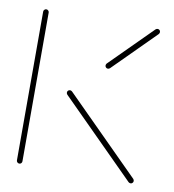

<svg xmlns="http://www.w3.org/2000/svg" viewBox="-65 -577 576 635"><g transform="rotate(10 223.0 -259.5)"><path d="M40.7 -0.4Q37 -0.4 34.3 -3.1Q31.5 -5.9 31.5 -9.6V-509.3Q31.5 -513 34.3 -515.7Q37 -518.5 40.7 -518.5Q44.4 -518.5 47.2 -515.7Q50 -513 50 -509.3V-9.6Q50 -5.9 47.4 -3.1Q44.8 -0.4 40.7 -0.4ZM423.7 -9.3Q423.7 -5.6 421.1 -2.8Q418.5 0 414.4 0Q411.1 0 407.8 -2.6L157.8 -252.6Q155.2 -255.9 155.2 -259.3Q155.2 -263.3 158 -265.9Q160.7 -268.5 164.4 -268.5Q167.8 -268.5 171.1 -265.9L421.1 -15.9Q423.7 -12.6 423.7 -9.3ZM414.4 -518.5Q418.5 -518.5 421.1 -515.9Q423.7 -513.3 423.7 -509.3Q423.7 -505.9 421.1 -502.6L281.5 -363Q278.1 -360.4 274.8 -360.4Q271.1 -360.4 268.3 -363.1Q265.6 -365.9 265.6 -369.6Q265.6 -373 268.1 -376.3L407.8 -515.9Q411.1 -518.5 414.4 -518.5Z"/></g></svg>

Font: 26F Galaxy Hebrew Hairline
Style: Regular
Weight: 50
Designer: C₂₉H₂₅N₃O₅
Version: Version 1.000